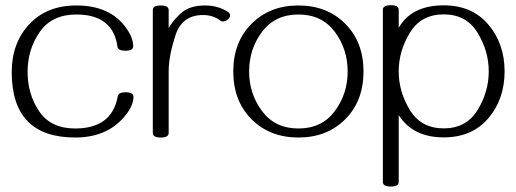

<svg xmlns="http://www.w3.org/2000/svg" viewBox="-20 -509 1955 727"><path d="M485.4 -142.6Q485.4 -106 447.3 -63Q381.3 11.7 264.6 11.7Q24.4 11.7 24.4 -235.8Q24.4 -346.2 90.8 -417.2Q157.2 -488.3 269 -488.3Q399.4 -488.3 459.5 -400.4Q484.4 -364.7 484.4 -333.5Q484.4 -316.9 454.6 -316.9Q426.8 -316.9 424.8 -332.5Q407.7 -454.1 269 -454.1Q176.3 -454.1 130.4 -387.9Q84.5 -321.8 84.5 -236.8Q84.5 -152.3 128.4 -87.4Q172.4 -22.5 264.6 -22.5Q403.8 -22.5 425.8 -144Q428.2 -159.7 455.6 -159.7Q485.4 -159.7 485.4 -142.6Z M588.4 11.7Q558.6 11.7 558.6 -5.4V-471.2Q558.6 -488.3 588.4 -488.3Q618.7 -488.3 618.7 -471.2V-402.3Q631.3 -427.2 663.8 -457.8Q696.3 -488.3 756.3 -488.3Q806.6 -488.3 843.8 -463.4Q851.1 -458.5 851.1 -450.7Q851.1 -440.4 839.8 -433.1Q832 -427.7 824.7 -427.7Q817.9 -427.7 813.5 -431.6Q786.6 -452.1 748.5 -452.1Q668.9 -452.1 643.8 -373.8Q618.7 -295.4 618.7 -239.7V-5.4Q618.7 11.7 588.4 11.7Z M1109.9 -488.3Q1218.3 -488.3 1287.4 -418.9Q1356.4 -349.6 1356.4 -238.3Q1356.4 -127 1287.4 -57.6Q1218.3 11.7 1109.9 11.7Q1001.5 11.7 932.4 -57.6Q863.3 -127 863.3 -238.3Q863.3 -349.6 932.4 -418.9Q1001.5 -488.3 1109.9 -488.3ZM1109.9 -454.1Q1021.5 -454.1 972.4 -388.7Q923.3 -323.2 923.3 -238.3Q923.3 -153.8 972.4 -88.1Q1021.5 -22.5 1109.9 -22.5Q1198.7 -22.5 1247.6 -88.1Q1296.4 -153.8 1296.4 -238.3Q1296.4 -323.2 1247.6 -388.7Q1198.7 -454.1 1109.9 -454.1Z M1460 197.3Q1429.7 197.3 1429.7 180.2V-472.2Q1429.7 -489.3 1460 -489.3Q1489.7 -489.3 1489.7 -472.2V-403.8Q1538.6 -488.8 1660.2 -488.8Q1767.1 -488.8 1828.9 -416.3Q1890.6 -343.8 1890.6 -238.8Q1890.6 -133.3 1828.9 -61Q1767.1 11.2 1660.2 11.2Q1543.5 11.2 1489.7 -73.2V180.2Q1489.7 197.3 1460 197.3ZM1660.2 -22.9Q1745.6 -22.9 1788.1 -92Q1830.6 -161.1 1830.6 -238.8Q1830.6 -315.9 1788.1 -385.3Q1745.6 -454.6 1660.2 -454.6Q1574.7 -454.6 1532.2 -385.3Q1489.7 -315.9 1489.7 -238.8Q1489.7 -161.1 1532.2 -92Q1574.7 -22.9 1660.2 -22.9Z"/></svg>

Font: Gayathri Thin
Style: Regular
Weight: 100
Designer: Binoy Dominic <binoy.domenic@gmail.com>
Foundry: SMC
Version: Version 1.000